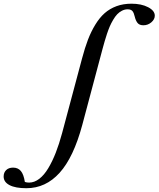

<svg xmlns="http://www.w3.org/2000/svg" viewBox="-296 -745 854 1034"><path d="M-153.8 268.6Q-212.9 268.6 -244.6 252Q-276.4 235.4 -276.4 205.6Q-276.4 184.1 -262.7 170.9Q-249 157.7 -225.6 157.7Q-199.2 157.7 -183.8 175.8Q-168.5 193.8 -162.1 234.9Q-151.9 238.3 -139.2 238.3Q-110.8 238.3 -84.5 218Q-58.1 197.8 -35.9 160.6Q-13.7 123.5 4.4 77.1Q22.5 30.8 38.1 -26.9L146 -430.7Q161.1 -487.8 177.7 -531.2Q194.3 -574.7 217.3 -612.3Q240.2 -649.9 267.6 -674.1Q294.9 -698.2 331.3 -711.7Q367.7 -725.1 412.1 -725.1Q465.3 -725.1 501.5 -706.3Q537.6 -687.5 537.6 -660.6Q537.6 -640.6 519 -624.8Q500.5 -608.9 476.1 -608.9Q454.6 -608.9 444.6 -621.6Q434.6 -634.3 429.7 -655.3Q425.3 -675.3 417.5 -685.1Q409.7 -694.8 391.1 -694.8Q375.5 -694.8 360.8 -687.3Q346.2 -679.7 335.2 -668.2Q324.2 -656.7 313.2 -637.9Q302.2 -619.1 295.2 -602.8Q288.1 -586.4 280 -562.3Q272 -538.1 267.6 -522.5Q263.2 -506.8 256.8 -483.9L147 -71.8Q100.1 102.5 25.1 185.5Q-49.8 268.6 -153.8 268.6ZM-198.2 205.6Q-198.2 206.1 -197.8 206.1Z"/></svg>

Font: Elstob 18pt SemiBold
Style: Italic
Weight: 600
Italic angle: -20°
Designer: Peter S. Baker
Version: Version 1.015